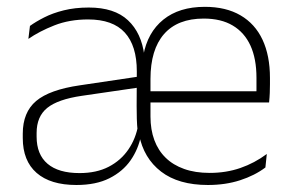

<svg xmlns="http://www.w3.org/2000/svg" viewBox="-20 -518 838 548"><path d="M573.5 10Q489.5 10 439.8 -28.2Q390 -66.5 377 -133.5L373 -142Q371 -161 370.5 -179.2Q370 -197.5 370 -216L370.5 -314.5Q370.5 -387.5 336.2 -425Q302 -462.5 231.5 -462.5Q178 -462.5 135 -445.5Q92 -428.5 61 -407L65.5 -444Q82 -456 106 -468.2Q130 -480.5 162 -488.5Q194 -496.5 233.5 -496.5Q306.5 -496.5 345.2 -460.2Q384 -424 392 -359.5H389Q401 -425.5 446.2 -462Q491.5 -498.5 564.5 -498.5Q625 -498.5 666.5 -474.2Q708 -450 729.2 -404.8Q750.5 -359.5 750.5 -295.5V-278Q750.5 -265.5 750 -252.8Q749.5 -240 748 -225.5H711.5Q712 -245.5 712 -263.2Q712 -281 712 -296Q712 -350.5 694.8 -388Q677.5 -425.5 644.2 -445.2Q611 -465 561.5 -465Q487 -465 448.2 -420.8Q409.5 -376.5 409.5 -292.5V-242V-236V-185.5Q409.5 -148 420.5 -118.2Q431.5 -88.5 452.8 -67.8Q474 -47 505.5 -35.8Q537 -24.5 578.5 -24.5Q625.5 -24.5 666 -38.5Q706.5 -52.5 741.5 -78.5L737.5 -40Q707 -17 665.2 -3.5Q623.5 10 573.5 10ZM198 10Q124 10 84.5 -24.5Q45 -59 45 -124V-136.5Q45 -197.5 83.2 -229.8Q121.5 -262 208 -274.5L379.5 -300L381.5 -269L213.5 -244.5Q145 -234.5 114.8 -210Q84.5 -185.5 84.5 -138.5V-128Q84.5 -77 115.8 -50.5Q147 -24 207 -24Q255.5 -24 290.2 -42Q325 -60 346.5 -91.5Q368 -123 374.5 -162L391 -131.5H382.5Q375 -92.5 352.8 -60.5Q330.5 -28.5 292.2 -9.2Q254 10 198 10ZM737.5 -225.5H390V-257.5H737.5Z"/></svg>

Font: Anek Kannada ExtraLight
Style: Regular
Weight: 250
Version: Version 1.003